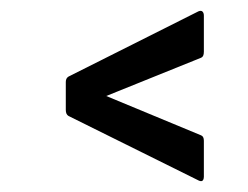

<svg xmlns="http://www.w3.org/2000/svg" viewBox="-20 -476 460 356"><path d="M349 -141 107 -261Q102 -264 102 -272V-324Q102 -331 107 -334L348 -455Q353 -457 355.5 -454.5Q358 -452 358 -447V-380Q358 -371 353 -369L177 -298L353 -225Q358 -223 358 -215V-148Q358 -144 356 -141.5Q354 -139 349 -141Z"/></svg>

Font: Sofia Sans Extra Condensed Medium
Style: Italic
Weight: 500
Italic angle: -9°
Version: Version 4.100